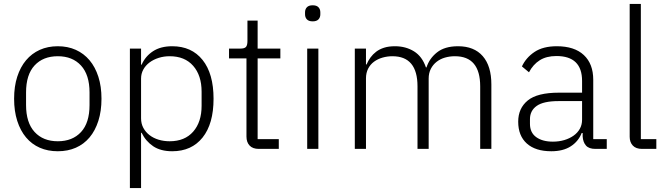

<svg xmlns="http://www.w3.org/2000/svg" viewBox="-20 -760 3405 980"><path d="M275 12Q224 12 183 -6Q142 -24 113 -58.5Q84 -93 68 -143Q52 -193 52 -256Q52 -319 68 -368.5Q84 -418 113 -452.5Q142 -487 183 -505.5Q224 -524 275 -524Q326 -524 367 -505.5Q408 -487 437 -452.5Q466 -418 482 -368.5Q498 -319 498 -256Q498 -193 482 -143Q466 -93 437 -58.5Q408 -24 367 -6Q326 12 275 12ZM275 -39Q350 -39 393.5 -86Q437 -133 437 -224V-288Q437 -378 393.5 -425.5Q350 -473 275 -473Q200 -473 156.5 -426Q113 -379 113 -288V-224Q113 -134 156.5 -86.5Q200 -39 275 -39Z M643 -512H700V-430H703Q722 -473 761 -498.5Q800 -524 859 -524Q958 -524 1014 -454Q1070 -384 1070 -256Q1070 -128 1014 -58Q958 12 859 12Q800 12 762 -13.5Q724 -39 703 -82H700V200H643ZM846 -39Q923 -39 966 -88Q1009 -137 1009 -220V-292Q1009 -375 966 -424Q923 -473 846 -473Q816 -473 789.5 -464.5Q763 -456 743 -441Q723 -426 711.5 -405Q700 -384 700 -359V-156Q700 -129 711.5 -107.5Q723 -86 743 -70.5Q763 -55 789.5 -47Q816 -39 846 -39Z M1301 0Q1270 0 1254 -17Q1238 -34 1238 -63V-462H1149V-512H1207Q1228 -512 1235.5 -520.5Q1243 -529 1243 -551V-655H1295V-512H1411V-462H1295V-50H1403V0Z M1576 -651Q1556 -651 1546.5 -661Q1537 -671 1537 -687V-697Q1537 -713 1546.5 -723Q1556 -733 1576 -733Q1596 -733 1605.5 -723Q1615 -713 1615 -697V-687Q1615 -671 1605.5 -661Q1596 -651 1576 -651ZM1548 -512H1605V0H1548Z M1791 0V-512H1848V-431H1851Q1859 -450 1871 -466.5Q1883 -483 1900 -496Q1917 -509 1940.5 -516.5Q1964 -524 1996 -524Q2051 -524 2093 -498Q2135 -472 2154 -416H2157Q2171 -461 2210.5 -492.5Q2250 -524 2318 -524Q2400 -524 2444 -473.5Q2488 -423 2488 -329V0H2431V-319Q2431 -473 2302 -473Q2275 -473 2251 -466Q2227 -459 2208.5 -444.5Q2190 -430 2179 -408.5Q2168 -387 2168 -359V0H2111V-319Q2111 -473 1983 -473Q1957 -473 1932.5 -466Q1908 -459 1889 -445Q1870 -431 1859 -409.5Q1848 -388 1848 -360V0Z M3019 0Q2986 0 2971 -17Q2956 -34 2954 -63V-81H2949Q2932 -38 2893 -13Q2854 12 2794 12Q2713 12 2669 -27.5Q2625 -67 2625 -139Q2625 -207 2673.5 -247Q2722 -287 2833 -287H2951V-347Q2951 -474 2820 -474Q2769 -474 2735 -452.5Q2701 -431 2680 -391L2644 -421Q2665 -466 2708.5 -495Q2752 -524 2822 -524Q2912 -524 2960 -479Q3008 -434 3008 -353V-50H3077V0ZM2802 -37Q2833 -37 2860 -45Q2887 -53 2907.5 -67.5Q2928 -82 2939.5 -102.5Q2951 -123 2951 -149V-244H2831Q2754 -244 2719.5 -219.5Q2685 -195 2685 -152V-128Q2685 -83 2717 -60Q2749 -37 2802 -37Z M3257 0Q3226 0 3210 -17Q3194 -34 3194 -62V-740H3251V-50H3330V0Z"/></svg>

Font: IBM Plex Sans Arabic Light
Style: Regular
Weight: 300
Designer: Mike Abbink, Paul van der Laan, Pieter van Rosmalen, Wael Morcos, Khajak Apelian
Foundry: Bold Monday
Version: Version 1.2